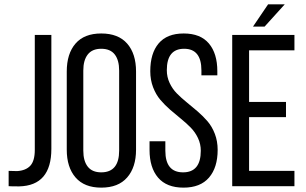

<svg xmlns="http://www.w3.org/2000/svg" viewBox="-20 -862 1415 889"><path d="M20 0V-70.8Q33.2 -69.8 59.1 -69.8Q99.6 -72.3 120.4 -94.7Q141.1 -117.2 141.1 -168V-700.2H217.8V-172.9Q217.8 -2.4 68.8 1Q28.8 1 20 0Z M289.1 -168.9V-530.8Q289.1 -613.3 329.6 -660.2Q370.1 -707 448.7 -707Q527.8 -707 568.8 -660.2Q609.9 -613.3 609.9 -530.8V-168.9Q609.9 -87.4 568.8 -40.3Q527.8 6.8 448.7 6.8Q370.6 6.8 329.8 -40.3Q289.1 -87.4 289.1 -168.9ZM365.7 -535.2V-165Q365.7 -116.2 386.5 -90.1Q407.2 -64 448.7 -64Q531.7 -64 531.7 -165V-535.2Q531.7 -583.5 511.2 -609.9Q490.7 -636.2 448.7 -636.2Q407.2 -636.2 386.5 -609.9Q365.7 -583.5 365.7 -535.2Z M830.6 -707Q908.2 -707 947.3 -660.6Q986.3 -614.3 986.3 -532.2V-513.2H912.6V-536.1Q912.6 -636.2 832.5 -636.2Q752.4 -636.2 752.4 -537.1Q752.4 -505.4 765.4 -477.8Q778.3 -450.2 799.1 -429.2Q819.8 -408.2 845 -387.9Q870.1 -367.7 895.3 -345.9Q920.4 -324.2 941.2 -300Q961.9 -275.9 974.9 -241.9Q987.8 -208 987.8 -168Q987.8 -86.4 947.8 -39.8Q907.7 6.8 829.6 6.8Q751.5 6.8 711.9 -39.6Q672.4 -85.9 672.4 -168V-208H745.6V-164.1Q745.6 -64 827.6 -64Q909.7 -64 909.7 -164.1Q909.7 -195.3 896.7 -222.7Q883.8 -250 863.3 -271Q842.8 -292 817.6 -312.3Q792.5 -332.5 767.6 -354.2Q742.7 -376 722.2 -400.1Q701.7 -424.3 688.7 -458.3Q675.8 -492.2 675.8 -532.2Q675.8 -615.2 714.6 -661.1Q753.4 -707 830.6 -707Z M1221.2 -841.8H1298.3L1205.1 -738.8H1151.4ZM1133.3 -390.1H1304.2V-319.8H1133.3V-70.8H1343.3V0H1055.2V-700.2H1343.3V-628.9H1133.3Z"/></svg>

Font: Bebas Neue Regular
Style: Regular
Weight: 400
Designer: Ryoichi Tsunekawa
Foundry: Ryoichi Tsunekawa
Version: Version 001.003